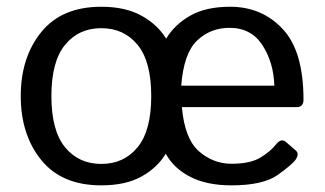

<svg xmlns="http://www.w3.org/2000/svg" viewBox="-20 -541 963 569"><path d="M41.5 -256.3Q41.5 -371.1 102.3 -446Q163.1 -521 280.3 -521Q351.6 -521 399.2 -494.6Q446.8 -468.3 472.2 -426.8H472.7Q497.1 -467.8 543.5 -494.4Q589.8 -521 662.1 -521Q755.9 -521 817.6 -455.3Q879.4 -389.6 879.4 -245.6Q879.4 -223.6 859.4 -223.6H519Q527.3 -129.4 569.8 -92.5Q612.3 -55.7 666 -55.7Q722.7 -55.7 752.9 -74.7Q783.2 -93.8 797.4 -112.3Q813 -132.8 827.6 -120.1L856.4 -95.2Q867.7 -85.4 856.4 -68.4Q847.2 -54.2 803.5 -22.9Q759.8 8.3 666 8.3Q593.8 8.3 544.9 -16.4Q496.1 -41 471.7 -84.5H470.7Q445.3 -43 398.4 -17.3Q351.6 8.3 280.3 8.3Q163.1 8.3 102.3 -66.7Q41.5 -141.6 41.5 -256.3ZM132.3 -256.3Q132.3 -153.8 172.9 -104.5Q213.4 -55.2 280.3 -55.2Q347.2 -55.2 387.7 -104.5Q428.2 -153.8 428.2 -256.3Q428.2 -358.9 387.7 -408.2Q347.2 -457.5 280.3 -457.5Q213.4 -457.5 172.9 -408.2Q132.3 -358.9 132.3 -256.3ZM517.1 -287.1H793Q791 -355.5 757.8 -407Q724.6 -458.5 660.2 -458.5Q603.5 -458.5 564 -420.7Q524.4 -382.8 517.1 -287.1Z"/></svg>

Font: Istok Web
Style: Regular
Weight: 400
Designer: Andrey V. Panov
Foundry: Andrey V. Panov
Version: Version 1.0.2g